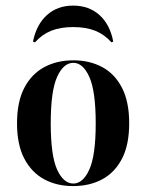

<svg xmlns="http://www.w3.org/2000/svg" viewBox="-20 -639 512 671"><path d="M235.5 11.3Q178.2 11.3 134.3 -12.5Q90.3 -36.3 64.9 -84.7Q39.5 -133.1 39.5 -208.1Q39.5 -283.1 64.9 -331.9Q90.3 -380.6 134.7 -404.4Q179 -428.2 236.3 -428.2Q293.5 -428.2 337.5 -404.4Q381.5 -380.6 406.5 -331.9Q431.5 -283.1 431.5 -208.1Q431.5 -133.1 406.5 -84.7Q381.5 -36.3 337.5 -12.5Q293.5 11.3 235.5 11.3ZM236.3 2.4Q270.2 2.4 292.3 -46.8Q314.5 -96 314.5 -208.1Q314.5 -320.2 292.3 -369.8Q270.2 -419.4 236.3 -419.4Q201.6 -419.4 179.4 -369.8Q157.3 -320.2 157.3 -208.1Q157.3 -96 179.4 -46.8Q201.6 2.4 236.3 2.4ZM235.5 -619.4Q291.1 -619.4 327.8 -586.3Q364.5 -553.2 375.8 -493.5L369.4 -491.1Q345.2 -518.5 312.9 -531.5Q280.6 -544.4 235.5 -544.4Q191.1 -544.4 158.9 -531.5Q126.6 -518.5 102.4 -491.1L95.2 -493.5Q107.3 -553.2 144 -586.3Q180.6 -619.4 235.5 -619.4Z"/></svg>

Font: Playfair 144pt SemiCondensed
Style: Bold
Weight: 700
Width: 4
Designer: Claus Eggers Sørensen
Foundry: Claus Eggers Sørensen
Version: Version 2.203